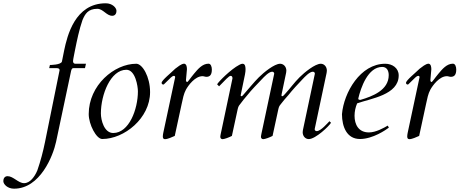

<svg xmlns="http://www.w3.org/2000/svg" viewBox="-208 -823 2765 1155"><path d="M492.7 -757.3C492.7 -776.4 467.8 -803.2 428.2 -803.2C242.2 -803.2 196.3 -606 178.2 -521C175.3 -508.8 166.5 -461.9 164.6 -453.1C159.7 -432.1 92.3 -432.1 92.3 -432.1L87.9 -413.1H132.3C142.1 -413.1 150.4 -410.6 150.4 -401.9C150.4 -400.9 150.4 -399.4 149.9 -397.9L63 30.3C51.3 88.4 36.1 146 16.6 202.1C1 239.3 -26.9 278.8 -63 278.8C-98.1 278.8 -127.9 236.8 -162.6 236.8C-180.7 236.8 -188 252 -188 266.1C-188 285.2 -163.1 312 -123.5 312C33.2 312 111.3 114.7 129.4 29.8L217.8 -387.2C220.2 -399.9 222.7 -413.1 233.4 -413.1H303.2L309.1 -439.5H246.6C231.4 -439.5 231.4 -452.1 231.4 -456.1C231.4 -465.3 241.7 -511.2 243.2 -521.5C254.9 -579.6 268.6 -646 288.1 -702.1C303.7 -739.3 321.8 -770 377.4 -770C412.6 -770 432.6 -728 467.3 -728C485.4 -728 492.7 -743.2 492.7 -757.3Z M611.8 -439.5C479 -439.5 325.7 -310.1 325.7 -136.7C325.7 -74.2 371.6 13.2 406.7 13.2C539.6 13.2 694.8 -111.8 694.8 -269C694.8 -361.8 648.4 -439.5 611.8 -439.5ZM398.9 -140.6C398.9 -252.9 456.5 -403.3 552.2 -403.3C606.9 -403.3 621.6 -302.7 621.6 -273.4C621.6 -166 568.4 -22.9 473.1 -22.9C418.5 -22.9 398.9 -100.6 398.9 -140.6Z M843.3 -5.4 885.3 -199.7C891.6 -228.5 897 -258.8 910.6 -283.7C924.8 -309.1 964.8 -364.7 1010.3 -364.7C1018.6 -364.7 1025.4 -360.8 1034.2 -360.8C1054.7 -361.3 1066.4 -372.6 1066.4 -404.8C1066.4 -420.9 1060.5 -439.9 1046.4 -439.9C1009.3 -439.9 982.4 -407.2 959.5 -379.9C938 -354.5 922.9 -329.6 917.5 -329.6C913.6 -329.6 910.6 -335.9 910.6 -339.8L916.5 -405.8C916.5 -416.5 915.5 -437.5 900.4 -439.9C882.3 -439.9 859.9 -419.4 846.2 -409.7C821.8 -385.3 764.2 -339.8 764.2 -324.7C764.2 -318.4 768.6 -314.5 774.9 -314.5C776.9 -314.5 777.8 -315.4 779.3 -316.9L820.3 -356.9C825.2 -361.8 832.5 -366.7 838.4 -366.7C842.8 -366.7 845.7 -363.8 845.7 -358.4C845.7 -357.4 845.7 -356.4 773.9 -22.5C772.5 -15.1 771.5 -7.8 771.5 -2C771.5 6.8 774.4 14.2 784.2 14.2C801.3 14.2 827.1 1.5 843.3 -5.4Z M1125 -41.5C1123.5 -34.2 1117.2 -7.8 1117.2 0C1117.2 6.8 1121.6 14.2 1130.9 14.2C1141.1 14.2 1170.9 3.4 1187 -5.4L1222.2 -168C1226.1 -186.5 1233.9 -192.4 1238.3 -198.7C1245.1 -208.5 1269 -238.8 1280.3 -251C1306.6 -284.2 1337.4 -314.9 1366.2 -345.2C1381.3 -361.3 1409.7 -391.6 1429.2 -391.6C1436 -391.6 1441.4 -386.7 1441.4 -380.9V-378.9L1369.6 -41.5C1368.2 -34.2 1361.8 -7.8 1361.8 0C1361.8 6.8 1366.2 14.2 1375.5 14.2C1385.7 14.2 1415.5 3.4 1431.6 -5.4L1466.8 -168C1470.7 -186.5 1478.5 -192.4 1482.9 -198.7C1489.7 -208.5 1515.6 -238.8 1526.9 -251C1553.2 -284.2 1582 -314.9 1610.8 -345.2C1626 -361.3 1654.3 -391.6 1673.8 -391.6C1680.7 -391.6 1686 -386.7 1686 -380.9V-378.9L1614.3 -41C1613.3 -36.6 1612.8 -32.2 1612.8 -27.8C1612.8 -2.9 1629.9 13.7 1649.4 13.7C1690.4 13.7 1772.9 -65.4 1783.2 -84.5L1773.9 -93.8C1763.7 -84 1722.2 -34.2 1697.3 -34.2C1690.4 -34.2 1685.1 -39.1 1685.1 -44.9V-46.9L1756.8 -384.8C1757.8 -389.2 1758.3 -393.6 1758.3 -397.9C1758.3 -422.9 1741.2 -439.5 1721.7 -439.5C1687.5 -439.5 1623.5 -387.7 1593.8 -357.9C1562.5 -326.7 1536.1 -289.6 1505.9 -256.8C1500.5 -251 1495.1 -244.1 1489.7 -244.1C1487.3 -244.1 1485.4 -244.6 1485.4 -249.5C1485.4 -251.5 1485.8 -253.4 1486.3 -256.8L1513.2 -385.3C1514.2 -390.6 1514.6 -393.6 1514.6 -397.9C1514.6 -422.9 1496.6 -439.5 1477.1 -439.5C1442.9 -439.5 1378.9 -387.7 1349.1 -357.9C1317.9 -326.7 1289.1 -290 1259.3 -256.8C1254.4 -251 1249.5 -244.1 1244.1 -244.1C1241.7 -244.1 1239.7 -245.6 1239.7 -249.5L1265.6 -374.5C1268.6 -389.6 1269 -398.4 1269 -404.8C1269 -415 1269 -439.5 1251.5 -439.5C1244.6 -439.5 1241.2 -438 1231 -432.6C1181.6 -407.2 1106.4 -331.5 1098.1 -315.9L1109.9 -303.7C1146.5 -341.3 1169.4 -366.7 1179.2 -366.7C1187 -366.7 1190.4 -360.8 1190.4 -353V-351.1Z M1849.1 -136.2C1849.6 -59.6 1878.4 13.2 1957.5 13.2C2035.2 13.2 2114.7 -42.5 2131.3 -55.2L2124.5 -67.4C2101.1 -53.7 2053.7 -26.4 2011.2 -26.4C1948.7 -26.4 1924.8 -74.2 1924.8 -126.5C1924.8 -152.3 1930.7 -178.7 1940.4 -201.2C2021.5 -230.5 2190.4 -251.5 2190.4 -369.1C2190.4 -414.1 2151.4 -439.5 2109.4 -439.5C1959.5 -439.5 1860.4 -266.6 1849.1 -136.2ZM1947.3 -230.5C1962.4 -294.9 2004.9 -420.4 2091.3 -420.4C2119.1 -420.4 2130.4 -397.5 2130.4 -371.1C2130.4 -280.3 2032.2 -243.2 1960.4 -222.2C1950.2 -222.2 1947.3 -224.1 1947.3 -230.5Z M2313.5 -5.4 2355.5 -199.7C2361.8 -228.5 2367.2 -258.8 2380.9 -283.7C2395 -309.1 2435.1 -364.7 2480.5 -364.7C2488.8 -364.7 2495.6 -360.8 2504.4 -360.8C2524.9 -361.3 2536.6 -372.6 2536.6 -404.8C2536.6 -420.9 2530.8 -439.9 2516.6 -439.9C2479.5 -439.9 2452.6 -407.2 2429.7 -379.9C2408.2 -354.5 2393.1 -329.6 2387.7 -329.6C2383.8 -329.6 2380.9 -335.9 2380.9 -339.8L2386.7 -405.8C2386.7 -416.5 2385.7 -437.5 2370.6 -439.9C2352.5 -439.9 2330.1 -419.4 2316.4 -409.7C2292 -385.3 2234.4 -339.8 2234.4 -324.7C2234.4 -318.4 2238.8 -314.5 2245.1 -314.5C2247.1 -314.5 2248 -315.4 2249.5 -316.9L2290.5 -356.9C2295.4 -361.8 2302.7 -366.7 2308.6 -366.7C2313 -366.7 2315.9 -363.8 2315.9 -358.4C2315.9 -357.4 2315.9 -356.4 2244.1 -22.5C2242.7 -15.1 2241.7 -7.8 2241.7 -2C2241.7 6.8 2244.6 14.2 2254.4 14.2C2271.5 14.2 2297.4 1.5 2313.5 -5.4Z"/></svg>

Font: Cardo
Style: Italic
Weight: 400
Designer: David J. Perry
Foundry: David J. Perry
Version: Version 0.99